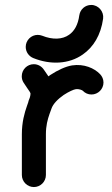

<svg xmlns="http://www.w3.org/2000/svg" viewBox="-20 -754 455 780"><path d="M75.7 -418.5C85.4 -402.8 94.2 -391.6 100.1 -382.3C103 -377.4 104 -375 104 -374C104 -369.6 103 -363.8 101.1 -357.4L96.2 -344.7L94.7 -338.4L89.4 -323.2C79.6 -295.4 68.8 -258.3 68.8 -208.5V-43C68.8 -16.1 90.8 5.9 117.7 5.9C144.5 5.9 166.5 -16.1 166.5 -43V-208.5C166.5 -243.7 173.3 -268.1 181.2 -291L188 -309.6C188.5 -310.5 188.5 -311 189 -312.5C195.3 -331.5 214.8 -351.6 238.8 -368.2C260.3 -382.3 279.8 -390.6 287.6 -391.6C301.3 -393.6 314 -387.7 316.4 -385.3C325.7 -375.5 337.9 -370.1 351.6 -370.1C378.4 -370.1 400.4 -392.1 400.4 -418.9C400.4 -432.1 395 -443.8 386.7 -452.6C363.3 -477.1 321.3 -495.6 272.9 -488.3C247.6 -484.4 214.4 -469.2 184.1 -449.2L176.8 -443.8L158.7 -470.2C149.9 -483.9 134.8 -493.2 117.2 -493.2C90.3 -493.2 68.4 -471.2 68.4 -444.3C68.4 -434.6 70.8 -426.3 75.7 -418.5ZM151.4 -608.9C146.5 -610.8 139.6 -612.3 133.3 -612.3C106.4 -612.3 84.5 -590.3 84.5 -563.5C84.5 -543 97.2 -525.4 115.2 -518.1C184.1 -490.2 259.8 -492.7 316.4 -532.7C359.4 -562.5 389.6 -611.3 398.9 -678.2C402.8 -707 379.9 -733.9 350.6 -733.9C325.7 -733.9 305.7 -715.8 302.2 -691.9C296.9 -652.3 281.2 -627 260.7 -612.8C233.4 -593.3 193.8 -591.8 151.4 -608.9Z"/></svg>

Font: Velvelyne Book
Style: Bold
Weight: 700
Designer: Manon Van der Borght et Mariel Nils
Foundry: Velvetyne
Version: Version 1.070;Glyphs 3.3.1 (3343)